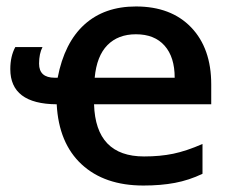

<svg xmlns="http://www.w3.org/2000/svg" viewBox="-20 -570 727 600"><path d="M160.2 -327.1Q181.2 -436.5 243.7 -493.2Q306.2 -549.8 404.8 -549.8Q514.6 -549.8 577.4 -484.4Q640.1 -418.9 640.1 -306.2V-244.1H273.9Q278.8 -81.1 430.2 -81.1Q480.5 -81.1 521.5 -89.6Q562.5 -98.1 612.8 -120.1V-26.9Q570.8 -6.8 526.6 1.5Q482.4 9.8 428.2 9.8Q306.6 9.8 235.1 -56.4Q163.6 -122.6 157.2 -244.1Q12.2 -245.1 12.2 -354Q12.2 -394 27.8 -422.9H112.8Q102.1 -402.3 102.1 -371.1Q102.1 -327.1 150.9 -327.1ZM404.8 -462.9Q349.1 -462.9 315.7 -429Q282.2 -395 275.9 -327.1H525.9Q525.9 -391.6 494.4 -427.2Q462.9 -462.9 404.8 -462.9Z"/></svg>

Font: Open Sans Semibold
Style: Regular
Weight: 600
Foundry: Ascender Corporation
Version: Version 1.10; ttfautohint (v1.5.65-e2d9)